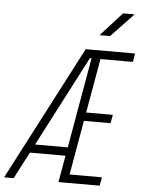

<svg xmlns="http://www.w3.org/2000/svg" viewBox="-74 -941 735 988"><g transform="rotate(5 293.0 -447.0)"><path d="M265.6 0 290 -138.2H106L34.2 0H-15.1L345.7 -693.4H600.6L593.3 -649.4H425.8L376.5 -369.1H514.2L506.3 -325.2H368.7L319.3 -43.9H486.3L478.5 0ZM128.9 -182.1H297.9L379.9 -649.9H371.6ZM410.2 -771.5 521.5 -894H581.1L464.8 -771.5Z"/></g></svg>

Font: Cascadia Mono ExtraLight
Style: Italic
Weight: 200
Italic angle: -10°
Monospace: yes
Designer: Aaron Bell
Foundry: Saja Typeworks
Version: Version 2404.023; ttfautohint (v1.8.4)